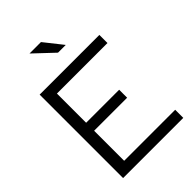

<svg xmlns="http://www.w3.org/2000/svg" viewBox="-262 -1027 1139 1139"><g transform="rotate(-45 308.0 -457.5)"><path d="M77 0V-700H578V-632H154V-387H431V-320H154V-68H582V0ZM330 -799 207 -915H303L395 -799Z"/></g></svg>

Font: Red Hat Display Variable
Style: Regular
Weight: 400
Designer: Pentagram, MCKL
Foundry: Pentagram, MCKL
Version: Version 1.021